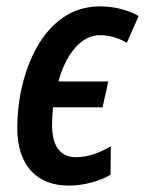

<svg xmlns="http://www.w3.org/2000/svg" viewBox="-20 -571 454 601"><path d="M195 10C243 10 292 -4 326 -24L327 -113C290 -92 256 -79 218 -79C169 -79 143 -113 143 -179C143 -198 144 -217 146 -235H301L319 -316H163C185 -398 232 -461 293 -461C324 -461 354 -451 377 -437L414 -521C380 -540 339 -551 292 -551C112 -551 34 -337 34 -171C34 -49 99 10 195 10Z"/></svg>

Font: Noto Sans Display SemiCondensed Medium
Style: Italic
Weight: 500
Width: 4
Italic angle: -12°
Designer: Monotype Design Team
Foundry: Monotype Imaging Inc.
Version: Version 1.900